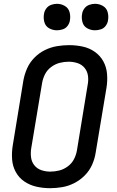

<svg xmlns="http://www.w3.org/2000/svg" viewBox="-20 -980 616 1008"><path d="M243 8Q274 8 306.5 2.5Q339 -3 369.5 -18.5Q400 -34 424.5 -58.5Q449 -83 463 -114Q477 -145 482 -177L539 -519Q545 -555 542 -591.5Q539 -628 522.5 -658Q506 -688 477.5 -708Q449 -728 414 -735.5Q379 -743 343 -743Q311 -743 278.5 -737.5Q246 -732 215.5 -717Q185 -702 160.5 -677Q136 -652 122.5 -621.5Q109 -591 103 -559L47 -217Q41 -180 43.5 -144Q46 -108 62.5 -77.5Q79 -47 107.5 -27.5Q136 -8 171 0Q206 8 243 8ZM244 -79Q220 -79 197.5 -86.5Q175 -94 160.5 -112Q146 -130 143 -154Q140 -178 144 -202L201 -544Q205 -568 216.5 -590.5Q228 -613 249 -628.5Q270 -644 293.5 -650Q317 -656 341 -656Q365 -656 387.5 -648.5Q410 -641 424.5 -623Q439 -605 442 -581Q445 -557 440 -533L384 -191Q380 -167 368.5 -144.5Q357 -122 336 -106.5Q315 -91 291.5 -85Q268 -79 244 -79ZM479 -821Q494 -821 509.5 -826Q525 -831 535 -844.5Q545 -858 547 -873Q551 -896 545 -917Q539 -938 520 -949Q501 -960 479 -960Q464 -960 448.5 -954.5Q433 -949 423 -935.5Q413 -922 411 -907Q407 -885 413 -863.5Q419 -842 438 -831.5Q457 -821 479 -821ZM279 -821Q294 -821 309.5 -826Q325 -831 335 -844.5Q345 -858 347 -873Q351 -896 345 -917Q339 -938 320 -949Q301 -960 279 -960Q264 -960 248.5 -954.5Q233 -949 223 -935.5Q213 -922 211 -907Q207 -885 213 -863.5Q219 -842 238 -831.5Q257 -821 279 -821Z"/></svg>

Font: Iosevka Sparkle Medium Oblique
Style: Regular
Weight: 500
Italic angle: -9°
Designer: Belleve Invis
Foundry: Belleve Invis
Version: Version 4.5.0; ttfautohint (v1.8.3)